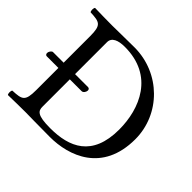

<svg xmlns="http://www.w3.org/2000/svg" viewBox="-155 -828 1011 1011"><g transform="rotate(45 350.5 -322.5)"><path d="M148 -645C112 -645 59 -646 19 -647C13 -641 13 -620 19 -614C89 -611 106 -606 106 -523V-326H27C18 -326 8 -311 8 -301C8 -295 11 -287 19 -287H106V-122C106 -39 89 -34 19 -31C13 -25 13 -4 19 2C58 1 111 0 149 0C186 0 228 2 331 2C472 2 658 -62 658 -308C658 -494 505 -647 313 -647C242 -647 187 -645 148 -645ZM191 -84V-287H279C291 -287 300 -302 300 -313C300 -318 297 -326 288 -326H191V-564C191 -599 226 -613 275 -613C491 -613 562 -438 562 -284C562 -82 441 -32 300 -32C202 -32 191 -52 191 -84Z"/></g></svg>

Font: Libertinus Serif
Style: Regular
Weight: 400
Designer: Philipp H. Poll, Khaled Hosny
Foundry: Caleb Maclennan
Version: Version 7.050;RELEASE